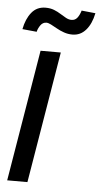

<svg xmlns="http://www.w3.org/2000/svg" viewBox="-53 -760 416 794"><g transform="rotate(5 155.5 -363.0)"><path d="M7.8 0 98.6 -545.9H182.6L91.8 0ZM223.6 -624Q205.1 -624 188.5 -629.9Q171.9 -635.7 157.7 -643.8Q143.6 -651.9 132.1 -657.7Q120.6 -663.6 112.8 -663.6Q97.7 -663.6 88.1 -649.9Q78.6 -636.2 75.7 -622.6L16.1 -628.4Q24.4 -671.4 46.1 -698.2Q67.9 -725.1 104 -725.1Q124 -725.1 139.4 -719Q154.8 -712.9 167.7 -704.6Q180.7 -696.3 192.1 -690.2Q203.6 -684.1 214.8 -684.1Q229 -684.1 238 -694.8Q247.1 -705.6 253.4 -726.1L311 -720.2Q301.8 -675.3 279.3 -649.7Q256.8 -624 223.6 -624Z"/></g></svg>

Font: Inter Tight
Style: Italic
Weight: 400
Italic angle: -9.39999°
Designer: Rasmus Andersson
Foundry: rsms
Version: Version 3.002